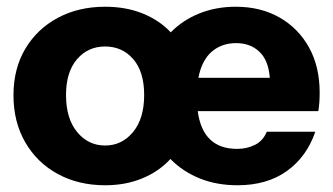

<svg xmlns="http://www.w3.org/2000/svg" viewBox="-20 -540 989 570"><path d="M292 10Q213 10 151.5 -23.5Q90 -57 55 -117.5Q20 -178 20 -257Q20 -336 55 -395Q90 -454 151.5 -487Q213 -520 292 -520Q354 -520 403.5 -500Q453 -480 487 -444Q522 -480 571.5 -500Q621 -520 680 -520Q754 -520 810 -488Q866 -456 897.5 -399Q929 -342 929 -265Q929 -249 928 -235.5Q927 -222 925 -210H567Q582 -98 684 -98Q713 -98 737 -110Q761 -122 772 -149H916Q891 -75 832 -32.5Q773 10 685 10Q623 10 572.5 -10.5Q522 -31 486 -68Q452 -31 402.5 -10.5Q353 10 292 10ZM681 -412Q638 -412 608.5 -386.5Q579 -361 569 -309H781Q777 -361 750 -386.5Q723 -412 681 -412ZM292 -108Q342 -108 375 -148Q408 -188 408 -258Q408 -327 375.5 -364.5Q343 -402 292 -402Q241 -402 208.5 -364Q176 -326 176 -258Q176 -188 209 -148Q242 -108 292 -108Z"/></svg>

Font: Instrument Sans
Style: Bold
Weight: 700
Designer: Rodrigo Fuenzalida
Foundry: fragTYPE
Version: Version 1.000; ttfautohint (v1.8.4.7-5d5b);gftools[0.9.28]